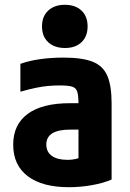

<svg xmlns="http://www.w3.org/2000/svg" viewBox="-20 -770 540 800"><path d="M267 10Q156 10 95.5 -36Q35 -82 35 -167Q35 -251 95.5 -295.5Q156 -340 271 -340H376V-230H273Q173 -230 173 -168Q173 -137 196 -120.5Q219 -104 261 -104Q286 -104 305.5 -110.5Q325 -117 343 -131L307 -58V-336Q307 -371 302 -387.5Q297 -404 280.5 -409Q264 -414 230 -414Q205 -414 182 -412Q159 -410 131.5 -404.5Q104 -399 65 -388V-504Q101 -517 147 -523.5Q193 -530 245 -530Q322 -530 365.5 -513Q409 -496 427 -454.5Q445 -413 445 -340V-22Q411 -7 363 1.5Q315 10 267 10ZM251 -570Q207 -570 181 -594Q155 -618 155 -660Q155 -702 181 -726Q207 -750 250 -750Q294 -750 319.5 -726Q345 -702 345 -660Q345 -618 319.5 -594Q294 -570 251 -570Z"/></svg>

Font: M PLUS 1 Code
Style: Bold
Weight: 700
Designer: Coji Morishita
Foundry: UNDERFOREST DESIGN
Version: Version 1.002